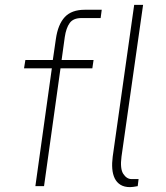

<svg xmlns="http://www.w3.org/2000/svg" viewBox="-20 -763 680 787"><path d="M125 0 192.5 -483H78.5L84 -517H196.5L209 -603Q217.5 -663 245.5 -693Q273.5 -723 327.5 -723H397L392.5 -689H314Q280.5 -689 265.8 -668.8Q251 -648.5 245.5 -611L232.5 -517H363.5L358.5 -483H228L160.5 0ZM513 4Q489.5 4 474 -5.5Q458.5 -15 450.2 -32Q442 -49 440.2 -71.8Q438.5 -94.5 442 -121L530 -743H566.5L478 -121Q471.5 -71 485.5 -50Q499.5 -29 519 -29H548L544.5 0Q535 2 526.2 3Q517.5 4 513 4Z"/></svg>

Font: Public Sans Thin
Style: Italic
Weight: 100
Italic angle: -8°
Designer: The Public Sans project authors (U.S. Web Design System). Libre Franklin designed by Pablo Impallari and Rodrigo Fuenzal
Version: Version 2.000